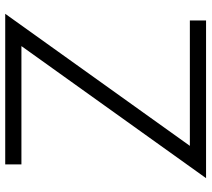

<svg xmlns="http://www.w3.org/2000/svg" viewBox="-56 -734 790 717"><g transform="rotate(-90 338.5 -375.0)"><path d="M621.1 0H32.2L525.4 -689.5H83.5V-750H646L152.8 -60.5H621.1Z"/></g></svg>

Font: Spartan MB
Style: Regular
Weight: 400
Designer: Matt Bailey, Mirko Velimirovic
Foundry: Matt Bailey
Version: Version 1.005